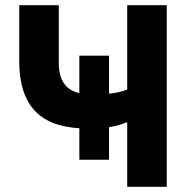

<svg xmlns="http://www.w3.org/2000/svg" viewBox="-20 -718 738 738"><path d="M469 -247H464Q436 -235 399 -229V-104H285V-225Q167 -232 110.5 -296Q54 -360 54 -481V-698H206V-475Q206 -378 285 -360V-504H399V-358Q437 -361 469 -374V-698H621V0H469Z"/></svg>

Font: Aneliza ExtraBold
Style: Regular
Weight: 800
Designer: Mike Abbink, Paul van der Laan, Pieter van Rosmalen
Foundry: Bold Monday
Version: Version 3.001;September 8, 2019;FontCreator 11.5.0.2425 64-b